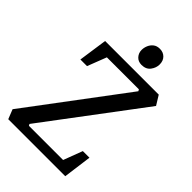

<svg xmlns="http://www.w3.org/2000/svg" viewBox="-249 -913 1005 1005"><g transform="rotate(45 253.5 -411.0)"><path d="M15 0 -6 -53 393 -585 388 -594H151L110 -488H61L84 -648H481L513 -596L111 -61L116 -52H369L409 -158H458L437 0ZM307 -694Q282 -694 267 -710.5Q252 -727 252 -750Q252 -767 259 -783.5Q266 -800 280 -811Q294 -822 316 -822Q341 -822 357 -806Q373 -790 373 -763Q373 -738 356.5 -716Q340 -694 307 -694Z"/></g></svg>

Font: Faustina Light Medium
Style: Italic
Weight: 500
Italic angle: -8°
Version: Version 1.200